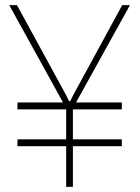

<svg xmlns="http://www.w3.org/2000/svg" viewBox="-20 -731 547 751"><path d="M267.1 -360.4C267.1 -360.4 254.4 -335.4 254.4 -335.4C254.4 -335.4 250 -335.4 250 -335.4C250 -335.4 237.8 -360.4 237.8 -360.4C237.8 -360.4 46.4 -710.9 46.4 -710.9C46.4 -710.9 16.1 -710.9 16.1 -710.9C16.1 -710.9 226.6 -330.1 226.6 -330.1C226.6 -330.1 48.3 -330.1 48.3 -330.1C48.3 -330.1 48.3 -303.2 48.3 -303.2C48.3 -303.2 238.8 -303.2 238.8 -303.2C238.8 -303.2 238.8 -186 238.8 -186C238.8 -186 48.3 -186 48.3 -186C48.3 -186 48.3 -159.2 48.3 -159.2C48.3 -159.2 238.8 -159.2 238.8 -159.2C238.8 -159.2 238.8 0 238.8 0C238.8 0 265.1 0 265.1 0C265.1 0 265.1 -159.2 265.1 -159.2C265.1 -159.2 456.5 -159.2 456.5 -159.2C456.5 -159.2 456.5 -186 456.5 -186C456.5 -186 265.1 -186 265.1 -186C265.1 -186 265.1 -303.2 265.1 -303.2C265.1 -303.2 456.5 -303.2 456.5 -303.2C456.5 -303.2 456.5 -330.1 456.5 -330.1C456.5 -330.1 277.3 -330.1 277.3 -330.1C277.3 -330.1 488.3 -710.9 488.3 -710.9C488.3 -710.9 458 -710.9 458 -710.9C458 -710.9 267.1 -360.4 267.1 -360.4Z"/></svg>

Font: WOX
Style: Regular
Weight: 500
Designer: Google
Foundry: ""
Version: ""